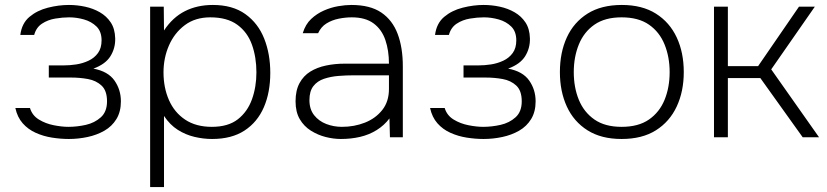

<svg xmlns="http://www.w3.org/2000/svg" viewBox="-20 -554 3337 775"><path d="M258 7Q225 7 190 1.5Q155 -4 124 -18Q93 -32 71.5 -56.5Q50 -81 42 -118H101Q110 -88 137 -71.5Q164 -55 197 -48.5Q230 -42 256 -42Q291 -42 326.5 -50Q362 -58 387 -80.5Q412 -103 412 -145Q412 -188 390 -208.5Q368 -229 335 -235Q302 -241 266 -241H177V-290H237Q262 -290 288 -294Q314 -298 337.5 -309Q361 -320 375.5 -340Q390 -360 390 -391Q390 -427 369.5 -447Q349 -467 319 -475.5Q289 -484 259 -484Q233 -484 203 -479Q173 -474 149.5 -458.5Q126 -443 118 -413H62Q68 -460 99 -486Q130 -512 173.5 -523Q217 -534 258 -534Q291 -534 323.5 -527Q356 -520 383 -504.5Q410 -489 427 -463.5Q444 -438 445 -399Q446 -360 426 -327.5Q406 -295 357 -277Q416 -266 442 -229Q468 -192 468 -145Q468 -103 450 -73.5Q432 -44 401.5 -26.5Q371 -9 333.5 -1Q296 7 258 7Z M586 201V-527H641L642 -431Q677 -484 726.5 -509Q776 -534 839 -534Q919 -534 970.5 -497Q1022 -460 1046.5 -398Q1071 -336 1071 -260Q1071 -181 1045 -121Q1019 -61 967 -27Q915 7 836 7Q801 7 765 -1.5Q729 -10 697.5 -30Q666 -50 642 -86V201ZM835 -42Q901 -42 940 -72.5Q979 -103 997 -153Q1015 -203 1015 -262Q1015 -323 997 -373.5Q979 -424 938 -454Q897 -484 829 -484Q768 -484 726 -452.5Q684 -421 662 -370.5Q640 -320 640 -262Q640 -200 662 -150Q684 -100 727.5 -71Q771 -42 835 -42Z M1356 7Q1326 7 1294.5 -1Q1263 -9 1235 -26.5Q1207 -44 1190 -73Q1173 -102 1173 -145Q1173 -189 1189 -218.5Q1205 -248 1232.5 -265Q1260 -282 1296 -289.5Q1332 -297 1370 -297H1550Q1550 -350 1535.5 -392.5Q1521 -435 1488 -459.5Q1455 -484 1400 -484Q1374 -484 1347 -478.5Q1320 -473 1298 -459.5Q1276 -446 1264 -420H1202Q1213 -456 1236 -477.5Q1259 -499 1287.5 -511.5Q1316 -524 1345 -529Q1374 -534 1398 -534Q1474 -534 1519 -503.5Q1564 -473 1585 -417.5Q1606 -362 1606 -286V0H1554L1552 -76Q1531 -48 1500.5 -29Q1470 -10 1433.5 -1.5Q1397 7 1356 7ZM1360 -42Q1410 -42 1453 -59Q1496 -76 1523 -110Q1550 -144 1550 -195V-250H1408Q1377 -250 1346 -247.5Q1315 -245 1288 -236Q1261 -227 1245 -206.5Q1229 -186 1229 -150Q1229 -113 1248 -89Q1267 -65 1297 -53.5Q1327 -42 1360 -42Z M1932 7Q1899 7 1864 1.5Q1829 -4 1798 -18Q1767 -32 1745.5 -56.5Q1724 -81 1716 -118H1775Q1784 -88 1811 -71.5Q1838 -55 1871 -48.5Q1904 -42 1930 -42Q1965 -42 2000.5 -50Q2036 -58 2061 -80.5Q2086 -103 2086 -145Q2086 -188 2064 -208.5Q2042 -229 2009 -235Q1976 -241 1940 -241H1851V-290H1911Q1936 -290 1962 -294Q1988 -298 2011.5 -309Q2035 -320 2049.5 -340Q2064 -360 2064 -391Q2064 -427 2043.5 -447Q2023 -467 1993 -475.5Q1963 -484 1933 -484Q1907 -484 1877 -479Q1847 -474 1823.5 -458.5Q1800 -443 1792 -413H1736Q1742 -460 1773 -486Q1804 -512 1847.5 -523Q1891 -534 1932 -534Q1965 -534 1997.5 -527Q2030 -520 2057 -504.5Q2084 -489 2101 -463.5Q2118 -438 2119 -399Q2120 -360 2100 -327.5Q2080 -295 2031 -277Q2090 -266 2116 -229Q2142 -192 2142 -145Q2142 -103 2124 -73.5Q2106 -44 2075.5 -26.5Q2045 -9 2007.5 -1Q1970 7 1932 7Z M2489 7Q2407 7 2351.5 -28Q2296 -63 2268 -124Q2240 -185 2240 -263Q2240 -342 2268 -403Q2296 -464 2351.5 -499Q2407 -534 2490 -534Q2572 -534 2627.5 -499Q2683 -464 2711.5 -403Q2740 -342 2740 -263Q2740 -185 2711.5 -124Q2683 -63 2627.5 -28Q2572 7 2489 7ZM2489 -42Q2557 -42 2599.5 -71.5Q2642 -101 2662.5 -151Q2683 -201 2683 -263Q2683 -324 2662.5 -374.5Q2642 -425 2599.5 -454.5Q2557 -484 2489 -484Q2422 -484 2379.5 -454.5Q2337 -425 2316.5 -374.5Q2296 -324 2296 -263Q2296 -201 2316.5 -151Q2337 -101 2379.5 -71.5Q2422 -42 2489 -42Z M2862 0V-527H2918V-287H3040L3205 -527H3269L3093 -274L3286 0H3220L3049 -239H2918V0Z"/></svg>

Font: Onest ExtraLight
Style: Regular
Weight: 250
Designer: Dmitri Voloshin, Andrey Kudryavtsev
Foundry: Dmitri Voloshin, Andrey Kudryavtsev
Version: Version 1.000;gftools[0.9.33]